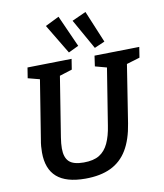

<svg xmlns="http://www.w3.org/2000/svg" viewBox="-102 -1043 971 1137"><g transform="rotate(-10 384.0 -475.0)"><path d="M498 -697 768 -702 758 -639 665 -611 681 -631 624 -268Q609 -172 572 -110.5Q535 -49 472.5 -19Q410 11 319 11Q204 11 148 -38Q92 -87 92 -186Q92 -204 93.5 -223Q95 -242 99 -263L158 -631L169 -612L85 -634L95 -697L361 -702L351 -639L262 -611L278 -631L218 -255Q215 -237 213.5 -220Q212 -203 212 -189Q212 -135 238 -110Q264 -85 326 -85Q385 -85 420 -106.5Q455 -128 475 -171Q495 -214 504 -275L561 -631L574 -611L489 -634ZM352 -742 413 -771 328 -961 245 -920ZM508 -742 570 -769 490 -961 406 -923Z"/></g></svg>

Font: Bitter Thin SemiBold
Style: Italic
Weight: 600
Italic angle: -9°
Version: Version 2.002